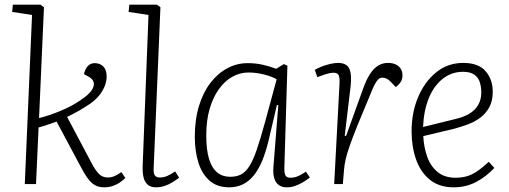

<svg xmlns="http://www.w3.org/2000/svg" viewBox="-20 -787 2177 821"><path d="M117 -723 32 -736 35 -767H153L168 -756L147 -282Q191 -293 239 -313Q287 -333 322 -357Q371 -389 379.5 -416Q388 -443 359 -459L339 -470Q344 -492 355.5 -504.5Q367 -517 385 -517Q408 -517 422 -502.5Q436 -488 436 -460Q436 -426 413.5 -391.5Q391 -357 343 -329Q318 -313 296.5 -302Q275 -291 267 -287L372 -89Q386 -62 401.5 -45Q417 -28 441 -28Q455 -28 468.5 -33.5Q482 -39 499 -51L516 -26Q507 -17 493.5 -7.5Q480 2 463 8Q446 14 424 14Q394 14 373.5 -4Q353 -22 330 -65L222 -267Q202 -260 183 -253.5Q164 -247 145 -242L134 0H86Z M615 -723 530 -736 533 -767H651L666 -756L637 -67Q636 -45 642.5 -36.5Q649 -28 664 -28Q680 -28 695 -34.5Q710 -41 729 -54L746 -27Q734 -18 718 -8Q702 2 684 8Q666 14 647 14Q625 14 612 3Q599 -8 594 -28Q589 -48 590 -78Z M1196 -73Q1195 -47 1200.5 -37Q1206 -27 1222 -27Q1239 -27 1255 -34Q1271 -41 1288 -53L1305 -28Q1291 -17 1275 -7.5Q1259 2 1242 8Q1225 14 1206 14Q1186 14 1172.5 4.5Q1159 -5 1153 -24Q1147 -43 1149 -71L1170 -337L1164 -338L1128 -184Q1116 -135 1100.5 -98Q1085 -61 1064.5 -36Q1044 -11 1018 1.5Q992 14 960 14Q908 14 875.5 -15Q843 -44 828 -93Q813 -142 813 -201Q813 -276 831 -334.5Q849 -393 880.5 -433.5Q912 -474 952.5 -495.5Q993 -517 1039 -517Q1073 -517 1102 -510.5Q1131 -504 1161 -493L1194 -513L1209 -506ZM964 -31Q991 -31 1010.5 -41Q1030 -51 1046 -76Q1062 -101 1077.5 -146Q1093 -191 1112 -260L1163 -448Q1142 -460 1109 -468.5Q1076 -477 1043 -477Q1006 -477 973 -458.5Q940 -440 915 -404.5Q890 -369 876 -320Q862 -271 862 -208Q862 -146 874 -107Q886 -68 909 -49.5Q932 -31 964 -31Z M1432 -433Q1433 -451 1429 -463.5Q1425 -476 1405 -476Q1394 -476 1377 -471Q1360 -466 1337 -457L1326 -488Q1337 -495 1354.5 -502Q1372 -509 1391.5 -513.5Q1411 -518 1425 -518Q1463 -518 1474 -492.5Q1485 -467 1479 -416L1454 -206H1460L1532 -406Q1545 -443 1560.5 -468Q1576 -493 1595.5 -505.5Q1615 -518 1639 -518Q1658 -518 1672 -511.5Q1686 -505 1693.5 -493Q1701 -481 1701 -465Q1701 -447 1692.5 -435Q1684 -423 1672 -415L1650 -438Q1642 -446 1633.5 -450.5Q1625 -455 1615 -455Q1610 -455 1605 -453Q1600 -451 1594.5 -444.5Q1589 -438 1583 -427Q1577 -416 1570 -399Q1533 -311 1510.5 -255.5Q1488 -200 1476 -165.5Q1464 -131 1458.5 -108Q1453 -85 1451 -60L1446 0H1409Z M1961 -518Q2026 -518 2056.5 -482.5Q2087 -447 2087 -395Q2087 -356 2072.5 -329Q2058 -302 2034 -284Q2010 -266 1981.5 -255.5Q1953 -245 1924 -237L1790 -205Q1792 -160 1806 -119Q1820 -78 1850 -52.5Q1880 -27 1928 -27Q1953 -27 1975 -33Q1997 -39 2020 -54.5Q2043 -70 2070 -95L2094 -69Q2078 -52 2059 -37Q2040 -22 2019 -10.5Q1998 1 1973.5 7.5Q1949 14 1920 14Q1858 14 1818 -18.5Q1778 -51 1759 -105.5Q1740 -160 1740 -225Q1740 -306 1768 -372Q1796 -438 1845.5 -478Q1895 -518 1961 -518ZM2038 -391Q2038 -414 2032 -434.5Q2026 -455 2008.5 -467.5Q1991 -480 1960 -480Q1911 -480 1873 -450Q1835 -420 1813.5 -367Q1792 -314 1789 -244L1927 -278Q1962 -286 1986.5 -300.5Q2011 -315 2024.5 -338Q2038 -361 2038 -391Z"/></svg>

Font: Literata 18pt ExtraLight
Style: Italic
Weight: 250
Italic angle: -2°
Designer: Latin by Veronika Burian and Jose Scaglione. Greek by Irene Vlachou. Cyrillic by Vera Evstafieva
Foundry: TypeTogether
Version: Version 3.103;gftools[0.9.29]